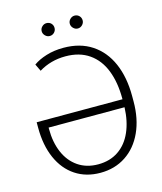

<svg xmlns="http://www.w3.org/2000/svg" viewBox="-128 -967 902 1070"><g transform="rotate(-15 323.0 -432.0)"><path d="M598.6 -358.4V-327.1Q598.6 -227.1 563.7 -150.6Q528.8 -74.2 465.3 -32.2Q401.9 9.8 318.4 9.8Q235.8 9.8 174.6 -30.8Q113.3 -71.3 80.1 -146.5Q46.9 -221.7 46.9 -322.3V-354.5H542V-358.4Q542 -451.7 514.9 -521.2Q487.8 -590.8 432.6 -629.4Q377.4 -668 295.9 -668Q211.4 -668 142.6 -626L123 -667Q152.8 -688.5 197.8 -702.6Q242.7 -716.8 297.9 -716.8Q393.1 -716.8 460.7 -672.4Q528.3 -627.9 563.5 -547.1Q598.6 -466.3 598.6 -358.4ZM318.4 -39.1Q386.2 -39.1 435.5 -72.5Q484.9 -106 511.7 -167Q538.6 -228 541.5 -308.6H103.5V-300.8Q103.5 -223.6 128.9 -164.6Q154.3 -105.5 202.9 -72.3Q251.5 -39.1 318.4 -39.1ZM205.1 -836.9Q205.1 -852.1 216.3 -863Q227.5 -874 242.2 -874Q258.3 -874 268.8 -863.3Q279.3 -852.5 279.3 -836.9Q279.3 -821.8 268.6 -810.8Q257.8 -799.8 242.2 -799.8Q227.5 -799.8 216.3 -811Q205.1 -822.3 205.1 -836.9ZM367.2 -836.9Q367.2 -852.1 378.4 -863Q389.6 -874 404.3 -874Q419.9 -874 430.7 -863.3Q441.4 -852.5 441.4 -836.9Q441.4 -822.3 430.4 -811Q419.4 -799.8 404.3 -799.8Q389.6 -799.8 378.4 -811Q367.2 -822.3 367.2 -836.9Z"/></g></svg>

Font: Pretendard GOV ExtraLight
Style: Regular
Weight: 200
Designer: Base glyphs from Inter by Rasmus Andersson; Hangeul glyphs from Noto Sans CJK(Source Han Sans) by Jang Soo-young and Kan
Foundry: Kil Hyung-jin
Version: Version 1.309